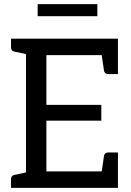

<svg xmlns="http://www.w3.org/2000/svg" viewBox="-20 -903 632 923"><path d="M33 0V-41Q33 -59 49 -62L105 -74V-643L49 -655Q33 -658 33 -676V-717H547V-547H501Q483 -547 480 -563L469 -638H203V-399H467V-323H203V-79H469L480 -154Q483 -170 501 -170H547V0ZM161 -825V-883H448V-825Z"/></svg>

Font: Aleo
Style: Regular
Weight: 400
Designer: Alessio Laiso
Foundry: Alessio Laiso
Version: Version 2.001; ttfautohint (v1.8.4.7-5d5b);gftools[0.9.29]